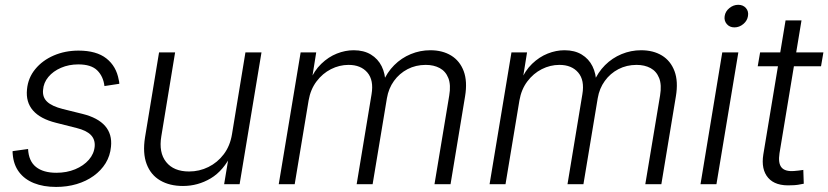

<svg xmlns="http://www.w3.org/2000/svg" viewBox="-20 -756 3399 788"><path d="M210.4 11.2Q158.2 11.2 119.4 -4.4Q80.6 -20 58.1 -50Q35.6 -80.1 32.2 -123Q31.7 -127 31.7 -129.4Q31.7 -131.8 31.7 -135.7L95.2 -144.5Q97.7 -94.7 127.7 -70.8Q157.7 -46.9 211.4 -46.9Q253.9 -46.9 288.6 -61.3Q323.2 -75.7 344.7 -100.3Q366.2 -125 368.7 -155.8Q370.6 -184.1 352.5 -202.4Q334.5 -220.7 294.9 -230.5L210 -252Q145.5 -268.1 115.5 -302.5Q85.4 -336.9 90.8 -389.2Q95.2 -436.5 124.8 -472.4Q154.3 -508.3 200.7 -528.3Q247.1 -548.3 302.2 -548.3Q376 -548.3 416.7 -516.1Q457.5 -483.9 467.3 -428.2Q468.3 -424.3 469 -420.7Q469.7 -417 469.7 -412.1L408.7 -402.8Q403.8 -442.9 378.9 -467.3Q354 -491.7 301.3 -491.7Q262.7 -491.7 230.5 -477.8Q198.2 -463.9 178.5 -440.2Q158.7 -416.5 156.7 -386.7Q153.8 -356.9 173.6 -338.4Q193.4 -319.8 237.8 -308.6L318.4 -288.6Q381.8 -272.9 411.4 -239Q440.9 -205.1 435.5 -153.8Q432.1 -116.7 413.6 -86.4Q395 -56.2 364.5 -34.2Q334 -12.2 294.7 -0.5Q255.4 11.2 210.4 11.2Z M731 7.3Q676.3 7.3 637.5 -15.4Q598.6 -38.1 581.8 -82.8Q564.9 -127.4 575.2 -192.4L632.8 -541H698.7L642.1 -196.8Q630.9 -129.9 661.9 -91.1Q692.9 -52.2 755.9 -52.2Q798.3 -52.2 835.4 -70.6Q872.6 -88.9 898.4 -123Q924.3 -157.2 932.1 -205.1L987.3 -541H1053.2L963.4 0H899.9L920.9 -126.5H932.1Q897.5 -55.2 844.7 -23.9Q792 7.3 731 7.3Z M1124 0 1213.9 -541H1277.8L1258.3 -418.9L1250.5 -420.9Q1269 -465.8 1298.6 -494.1Q1328.1 -522.5 1362.5 -536.1Q1397 -549.8 1431.6 -549.8Q1473.1 -549.8 1502.2 -532.2Q1531.2 -514.6 1546.4 -484.1Q1561.5 -453.6 1562 -413.6L1551.3 -418Q1568.4 -459 1597.9 -488.5Q1627.4 -518.1 1665.8 -533.9Q1704.1 -549.8 1746.1 -549.8Q1795.9 -549.8 1831.5 -528.1Q1867.2 -506.3 1883.1 -464.1Q1898.9 -421.9 1888.7 -360.4L1829.1 0H1763.2L1823.7 -363.8Q1831.1 -407.7 1820.1 -435.5Q1809.1 -463.4 1784.7 -476.6Q1760.3 -489.7 1727.5 -489.7Q1686.5 -489.7 1652.8 -472.2Q1619.1 -454.6 1596.9 -423.8Q1574.7 -393.1 1567.9 -352.5L1509.3 0H1443.8L1504.9 -369.1Q1514.6 -426.8 1487.8 -458.3Q1460.9 -489.7 1410.6 -489.7Q1373 -489.7 1338.4 -472.2Q1303.7 -454.6 1279.1 -421.9Q1254.4 -389.2 1246.6 -343.8L1189.5 0Z M1989.3 0 2079.1 -541H2143.1L2123.5 -418.9L2115.7 -420.9Q2134.3 -465.8 2163.8 -494.1Q2193.4 -522.5 2227.8 -536.1Q2262.2 -549.8 2296.9 -549.8Q2338.4 -549.8 2367.4 -532.2Q2396.5 -514.6 2411.6 -484.1Q2426.8 -453.6 2427.2 -413.6L2416.5 -418Q2433.6 -459 2463.1 -488.5Q2492.7 -518.1 2531 -533.9Q2569.3 -549.8 2611.3 -549.8Q2661.1 -549.8 2696.8 -528.1Q2732.4 -506.3 2748.3 -464.1Q2764.2 -421.9 2753.9 -360.4L2694.3 0H2628.4L2689 -363.8Q2696.3 -407.7 2685.3 -435.5Q2674.3 -463.4 2649.9 -476.6Q2625.5 -489.7 2592.8 -489.7Q2551.8 -489.7 2518.1 -472.2Q2484.4 -454.6 2462.2 -423.8Q2439.9 -393.1 2433.1 -352.5L2374.5 0H2309.1L2370.1 -369.1Q2379.9 -426.8 2353 -458.3Q2326.2 -489.7 2275.9 -489.7Q2238.3 -489.7 2203.6 -472.2Q2168.9 -454.6 2144.3 -421.9Q2119.6 -389.2 2111.8 -343.8L2054.7 0Z M2855 0 2944.3 -541H3010.3L2920.4 0ZM2994.1 -643.6Q2974.6 -643.6 2962.9 -657.2Q2951.2 -670.9 2954.1 -689.9Q2957 -709.5 2973.6 -722.9Q2990.2 -736.3 3009.8 -736.3Q3029.8 -736.3 3041.5 -722.9Q3053.2 -709.5 3049.8 -689.9Q3046.9 -670.9 3030.5 -657.2Q3014.2 -643.6 2994.1 -643.6Z M3359.4 -541 3349.6 -483.9H3089.8L3099.6 -541ZM3204.1 -672.4H3269.5L3179.2 -127Q3172.9 -86.4 3187.5 -68.8Q3202.1 -51.3 3239.3 -54.2Q3246.6 -54.7 3257.1 -55.9Q3267.6 -57.1 3276.9 -58.6L3278.8 -2Q3268.1 0.5 3254.9 2.4Q3241.7 4.4 3228 4.4Q3162.6 8.3 3132.8 -26.1Q3103 -60.5 3112.8 -122.1Z"/></svg>

Font: Inter 17pt Light
Style: Italic
Weight: 300
Italic angle: -9.3988°
Version: Version 4.001;git-66647c0bb